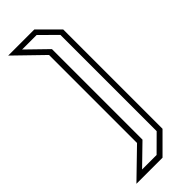

<svg xmlns="http://www.w3.org/2000/svg" viewBox="-307 -778 1006 1006"><g transform="rotate(-45 196.0 -275.0)"><path d="M214 200H20.5L174 51V-601L20.5 -750H214L321 -643V93ZM202 168 290.5 80V-633L202 -721H94.5L206.5 -612V59L94.5 168Z"/></g></svg>

Font: Tourney Light
Style: Regular
Weight: 300
Version: Version 1.015